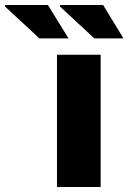

<svg xmlns="http://www.w3.org/2000/svg" viewBox="-163 -745 512 765"><path d="M213 -592 76 -719 77 -725H248L329 -592ZM-6 -592 -143 -719 -142 -725H28L110 -592ZM64 0V-527H238V0Z"/></svg>

Font: Archivo SemiExpanded ExtraBold
Style: Regular
Weight: 800
Width: 6
Designer: Hector Gatti
Foundry: Omnibus-Type
Version: Version 2.001; ttfautohint (v1.8.3)